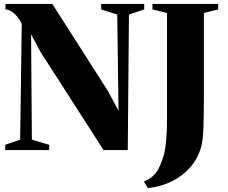

<svg xmlns="http://www.w3.org/2000/svg" viewBox="-20 -763 1158 976"><path d="M6.5 0V-27L82.5 -53L90.5 -642Q82.5 -660 69 -676.8Q55.5 -693.5 39.2 -704.2Q23 -715 8 -715V-743H246L527 -303L582.5 -200L576 -689L494.5 -715V-743H713V-715L635.5 -689L629.5 0H506.5L186 -499L138 -588.5L142 -53L230 -27V0ZM711.5 159.5Q736.5 149 753.5 135.2Q770.5 121.5 783.2 99Q796 76.5 808 41Q815 21 819.5 -6.8Q824 -34.5 826.5 -73.5Q829 -112.5 829 -165V-697L755 -715V-743H1089V-715L1016.5 -697V-275Q1016.5 -180.5 1014.2 -115Q1012 -49.5 1002 -14.5Q986.5 41 949.2 85Q912 129 856.8 157Q801.5 185 732 193.5Z"/></svg>

Font: Merriweather 120pt Black
Style: Regular
Weight: 900
Designer: Eben Sorkin
Foundry: Eben Sorkin
Version: Version 2.100